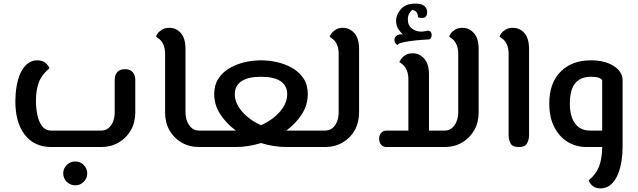

<svg xmlns="http://www.w3.org/2000/svg" viewBox="-20 -814 3535 1063"><path d="M264 0Q170 0 117.5 -67.5Q65 -135 65 -253Q65 -294 71.5 -334Q78 -374 92.5 -407Q107 -440 130.5 -460Q154 -480 186 -480Q217 -480 233.5 -464Q250 -448 254 -436Q211 -401 195 -358Q179 -315 179 -255Q179 -217 186.5 -179Q194 -141 213 -116Q232 -91 264 -91H540Q565 -91 582 -106Q599 -121 607 -144Q615 -167 615 -191V-372Q615 -397 628.5 -414Q642 -431 672 -431Q701 -431 715 -414Q729 -397 729 -372V-191Q729 -136 704.5 -93Q680 -50 637 -25Q594 0 540 0ZM397 212Q369 212 349.5 192.5Q330 173 330 146Q330 119 349.5 99.5Q369 80 397 80Q424 80 443.5 99.5Q463 119 463 146Q463 173 443.5 192.5Q424 212 397 212Z M1083 0Q1028 0 985 -25Q942 -50 918 -93Q894 -136 894 -191V-513Q894 -546 885 -566Q876 -586 864 -596Q852 -606 844 -611Q845 -618 853.5 -629.5Q862 -641 878 -650.5Q894 -660 918 -660Q956 -660 981.5 -630.5Q1007 -601 1007 -544V-191Q1007 -167 1015.5 -144Q1024 -121 1040.5 -106Q1057 -91 1083 -91H1111Q1122 -91 1126.5 -79Q1131 -67 1131 -46Q1131 -25 1126.5 -12.5Q1122 0 1111 0Z M1280 -293Q1280 -242 1321 -195.5Q1362 -149 1425 -121Q1489 -149 1529.5 -195.5Q1570 -242 1570 -293Q1570 -339 1534 -364Q1498 -389 1425 -389Q1353 -389 1316.5 -364Q1280 -339 1280 -293ZM1111 0Q1100 0 1095.5 -12.5Q1091 -25 1091 -46Q1091 -67 1095.5 -79Q1100 -91 1111 -91H1283Q1285 -91 1286 -91Q1233 -130 1199.5 -181.5Q1166 -233 1166 -293Q1166 -343 1189 -378.5Q1212 -414 1250.5 -436.5Q1289 -459 1334.5 -469.5Q1380 -480 1425 -480Q1470 -480 1515.5 -469.5Q1561 -459 1599 -437Q1637 -415 1660.5 -379.5Q1684 -344 1684 -293Q1684 -233 1651 -181.5Q1618 -130 1565 -91H1567H1739Q1750 -91 1754.5 -79Q1759 -67 1759 -46Q1759 -25 1754.5 -12.5Q1750 0 1739 0H1567Q1497 0 1425 -22Q1353 0 1283 0Z M1739 0Q1728 0 1723.5 -12.5Q1719 -25 1719 -46Q1719 -67 1723.5 -79Q1728 -91 1739 -91H1779Q1805 -91 1822 -106Q1839 -121 1847 -144Q1855 -167 1855 -191V-513Q1855 -546 1846 -566Q1837 -586 1825 -596Q1813 -606 1805 -611Q1807 -618 1815.5 -629.5Q1824 -641 1839.5 -650.5Q1855 -660 1878 -660Q1916 -660 1942 -630.5Q1968 -601 1968 -544V-191Q1968 -136 1944 -93Q1920 -50 1877 -25Q1834 0 1779 0Z M2119 0Q2102 0 2090.5 -12.5Q2079 -25 2079 -46Q2079 -66 2090.5 -78.5Q2102 -91 2120 -91H2241V-372Q2241 -405 2232 -425Q2223 -445 2211.5 -455Q2200 -465 2191 -470Q2193 -477 2201.5 -488.5Q2210 -500 2225.5 -509.5Q2241 -519 2265 -519Q2302 -519 2328.5 -489.5Q2355 -460 2355 -403V-91H2441Q2467 -91 2483.5 -106Q2500 -121 2508.5 -144Q2517 -167 2517 -191V-513Q2517 -546 2508 -566Q2499 -586 2487 -596Q2475 -606 2467 -611Q2468 -618 2476.5 -629.5Q2485 -641 2501 -650.5Q2517 -660 2540 -660Q2578 -660 2604 -630.5Q2630 -601 2630 -544V-191Q2630 -136 2605.5 -93Q2581 -50 2538.5 -25Q2496 0 2441 0ZM2181 -564Q2166 -573 2164 -588Q2162 -603 2173 -614.5Q2184 -626 2211 -624Q2199 -632 2186 -652Q2173 -672 2173 -698Q2173 -733 2199.5 -763.5Q2226 -794 2280 -794Q2315 -794 2330 -780.5Q2345 -767 2345 -747Q2345 -720 2326.5 -716Q2308 -712 2294 -719Q2295 -734 2286 -746Q2277 -758 2262 -759Q2255 -754 2246.5 -740.5Q2238 -727 2238 -707Q2238 -673 2260.5 -656Q2283 -639 2311 -639Q2323 -639 2332.5 -641Q2342 -643 2348 -644Q2363 -644 2367.5 -632Q2372 -620 2368 -608.5Q2364 -597 2355 -596Q2340 -595 2312 -593Q2284 -591 2254.5 -587Q2225 -583 2203.5 -577.5Q2182 -572 2181 -564Z M2852 0Q2817 0 2806.5 -20.5Q2796 -41 2796 -66V-513Q2796 -546 2787 -566Q2778 -586 2766 -596Q2754 -606 2746 -611Q2747 -618 2755.5 -629.5Q2764 -641 2780 -650.5Q2796 -660 2820 -660Q2858 -660 2883.5 -630.5Q2909 -601 2909 -544V-65Q2909 -41 2898 -20.5Q2887 0 2852 0Z M3228 0Q3169 0 3122.5 -28.5Q3076 -57 3048.5 -111Q3021 -165 3021 -241Q3021 -354 3083.5 -417Q3146 -480 3252 -480Q3329 -480 3378 -448.5Q3427 -417 3427 -369V0Q3427 40 3420.5 80.5Q3414 121 3399.5 154.5Q3385 188 3361.5 208.5Q3338 229 3305 229Q3275 229 3258.5 213Q3242 197 3239 185Q3281 150 3297.5 105Q3314 60 3314 0ZM3248 -91H3314V-369Q3305 -389 3252 -389Q3194 -389 3164.5 -353Q3135 -317 3135 -241Q3135 -169 3164 -130Q3193 -91 3248 -91Z"/></svg>

Font: El Messiri SemiBold
Style: Regular
Weight: 600
Designer: Mohamed Gaber
Foundry: Kief Type Foundry
Version: Version 2.020; ttfautohint (v1.8.3)